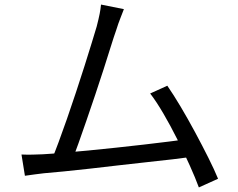

<svg xmlns="http://www.w3.org/2000/svg" viewBox="-20 -786 1040 840"><path d="M522 -746Q515 -727 506.5 -706Q498 -685 488 -653Q479 -628 465 -583Q451 -538 433.5 -483.5Q416 -429 396.5 -371Q377 -313 358 -258Q339 -203 323.5 -159.5Q308 -116 297 -90L206 -87Q219 -117 236 -163Q253 -209 273 -266Q293 -323 312.5 -382.5Q332 -442 350 -498Q368 -554 381.5 -599Q395 -644 403 -670Q412 -705 416 -725.5Q420 -746 422 -766ZM712 -411Q739 -372 770.5 -319Q802 -266 833.5 -207.5Q865 -149 891.5 -96Q918 -43 934 -4L850 34Q835 -7 810 -62.5Q785 -118 755.5 -177Q726 -236 695 -289Q664 -342 637 -377ZM167 -111Q203 -113 254.5 -117.5Q306 -122 366 -127.5Q426 -133 488.5 -140Q551 -147 610 -153.5Q669 -160 718 -166.5Q767 -173 799 -177L821 -100Q787 -95 735 -89Q683 -83 622.5 -76.5Q562 -70 497.5 -62.5Q433 -55 372 -48Q311 -41 259 -36Q207 -31 172 -28Q153 -26 132 -23Q111 -20 89 -17L74 -110Q97 -109 121.5 -109.5Q146 -110 167 -111Z"/></svg>

Font: Farlight84_Sys_V01
Style: Regular
Weight: 400
Designer: Ryoko NISHIZUKA  (kana, bopomofo & ideographs); Paul D. Hunt (Latin, Greek & Cyrillic); Sandoll Communications , Soo-you
Foundry: Adobe
Version: Version 2.004;October 29, 2024;FontCreator 14.0.0.2814 64-bi